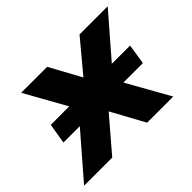

<svg xmlns="http://www.w3.org/2000/svg" viewBox="-144 -683 868 868"><g transform="rotate(-45 289.5 -249.0)"><path d="M-35 0 217 -291 221 -212 61 -498H227L316 -335H298L434 -498H614L367 -213L370 -294L535 0H368L273 -174H294L145 0ZM37 -204 53 -301H560L545 -204Z"/></g></svg>

Font: Nunito Sans 9pt ExtraBold
Style: Italic
Weight: 800
Italic angle: -9°
Version: Version 3.101;gftools[0.9.27]